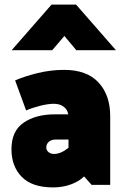

<svg xmlns="http://www.w3.org/2000/svg" viewBox="-20 -807 551 838"><path d="M208 -588H31L205 -787H312L486 -588H313L261 -650ZM182 -163Q182 -151 192 -143Q202 -135 215 -135Q231 -135 247 -142Q263 -149 279 -162V-198H223Q205 -198 193.5 -188.5Q182 -179 182 -163ZM46 -456Q84 -473 142 -487.5Q200 -502 260 -502Q359 -502 410 -447Q461 -392 461 -300V0H380L347 -37Q325 -15 289 -2Q253 11 212 11Q120 11 75 -35Q30 -81 30 -156Q30 -235 83 -271.5Q136 -308 220 -308H278Q274 -330 257 -342Q240 -354 215 -354Q190 -354 156 -345.5Q122 -337 94 -325Z"/></svg>

Font: Palanquin Dark
Style: Bold
Weight: 700
Designer: Pria Ravichandran
Version: Version 1.000